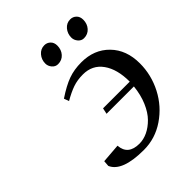

<svg xmlns="http://www.w3.org/2000/svg" viewBox="-180 -719 829 829"><g transform="rotate(-45 234.0 -305.0)"><path d="M58.1 -53.2 60.1 -80.1 147.9 -86.9Q152.3 -25.9 221.2 -25.9Q246.6 -25.9 271.7 -37.8Q296.9 -49.8 319.3 -72.5Q341.8 -95.2 357.9 -132.8Q374 -170.4 378.9 -217.8H211.9L217.8 -245.1H380.9Q380.9 -321.3 349.1 -365.7Q317.4 -410.2 259.8 -410.2Q225.6 -410.2 198.2 -400.6Q170.9 -391.1 136.2 -371.1L127.9 -394Q176.3 -426.3 212.2 -439.2Q248 -452.1 292 -452.1Q370.1 -452.1 418.9 -402.1Q467.8 -352.1 467.8 -270Q467.8 -199.7 435.1 -136.2Q402.3 -72.8 343.8 -33Q285.2 6.8 215.8 6.8Q84 6.8 58.1 -53.2ZM178.2 -558.1Q178.2 -582 193.4 -599.6Q208.5 -617.2 231 -617.2Q247.1 -617.2 258.5 -606.2Q270 -595.2 270 -576.2Q270 -551.3 254.9 -534.2Q239.7 -517.1 215.8 -517.1Q199.7 -517.1 189 -529.8Q178.2 -542.5 178.2 -558.1ZM336.9 -558.1Q336.9 -582 351.8 -599.6Q366.7 -617.2 389.2 -617.2Q405.3 -617.2 416.7 -606.2Q428.2 -595.2 428.2 -576.2Q428.2 -551.3 413.1 -534.2Q397.9 -517.1 374 -517.1Q358.4 -517.1 347.7 -529.8Q336.9 -542.5 336.9 -558.1Z"/></g></svg>

Font: Dehuti Alt
Style: Bold-Italic
Weight: 700
Version: Version 1.2